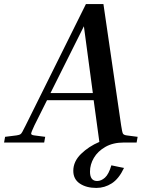

<svg xmlns="http://www.w3.org/2000/svg" viewBox="-71 -700 730 943"><path d="M538 125Q513 178 478 200.5Q443 223 402 223Q353 223 321 201.5Q289 180 289 139Q289 93 327 56Q365 19 417 -3L389 -208H160L98 -84Q82 -50 82 -43.5Q82 -37 97 -35L151 -28L146 0H-51L-46 -28L10 -35Q22 -37 27.5 -39.5Q33 -42 38.5 -52Q44 -62 55 -84L351 -680H437L524 -84Q529 -50 533 -43.5Q537 -37 551 -35L605 -28L600 0H537Q484 0 446.5 21.5Q409 43 390 75.5Q371 108 371 143Q371 189 406 189Q426 189 444.5 172.5Q463 156 476 112ZM177 -243H385L341 -571Z"/></svg>

Font: Inria Serif
Style: Bold Italic
Weight: 700
Italic angle: -10°
Designer: Black Foundry Team
Foundry: Black Foundry
Version: Version 1.000; ttfautohint (v1.8.3)